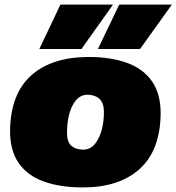

<svg xmlns="http://www.w3.org/2000/svg" viewBox="-20 -810 771 839"><path d="M342 9Q243 9 171 -17Q99 -43 61 -98.5Q23 -154 24 -242Q27 -401 117 -481Q207 -561 368 -561Q465 -561 536 -535Q607 -509 645 -453.5Q683 -398 682 -310Q679 -151 589.5 -71Q500 9 342 9ZM345 -156Q376 -157 396 -182.5Q416 -208 425.5 -246.5Q435 -285 434 -325Q433 -362 413.5 -379Q394 -396 361 -396Q330 -395 310 -369.5Q290 -344 281 -305Q272 -266 273 -227Q273 -189 292.5 -172.5Q312 -156 345 -156ZM408 -596 501 -790H731L592 -596ZM152 -596 244 -790H474L336 -596Z"/></svg>

Font: Georama Extended Black
Style: Italic
Weight: 900
Width: 7
Italic angle: -9°
Designer: Jean-Baptiste Levee
Foundry: Production Type
Version: Version 1.000